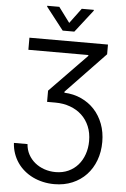

<svg xmlns="http://www.w3.org/2000/svg" viewBox="-71 -995 824 1259"><g transform="rotate(5 341.0 -365.5)"><path d="M137.8 -31.2Q140.3 6 157 36.8Q173.7 67.5 200.6 89.5Q227.6 111.5 262.6 123.6Q297.6 135.7 336.6 135.7Q383.2 135.7 420.5 118.6Q457.7 101.6 483.8 71.7Q509.9 41.9 524.1 1.2Q538.4 -39.4 538.4 -86.6Q538.4 -139.9 520.4 -182.7Q502.5 -225.5 470.3 -255.5Q438.2 -285.5 393.5 -301.8Q348.7 -318.2 295.5 -318.2H241.5V-392L484.4 -642V-647.7H89.5V-727.3H606.5V-663.4L349.4 -394.9V-387.8Q410.2 -385.3 460.8 -362Q511.4 -338.8 547.8 -299.4Q584.2 -259.9 604.6 -206.1Q625 -152.3 625 -88.1Q625 -22 604.2 33.6Q583.5 89.1 545.3 129.6Q507.1 170.1 453.7 192.6Q400.2 215.2 335.2 215.2Q296.2 215.2 260.3 207Q224.4 198.9 193.4 183.8Q162.3 168.7 136.4 146.8Q110.4 125 91.6 97.5Q72.8 70 61.6 37.6Q50.4 5.3 48.3 -31.2ZM340.9 -846.6 414.8 -946H494.3V-940.3L379.3 -792.6H302.6L187.5 -940.3V-946H267Z"/></g></svg>

Font: Fast_Sans
Style: Regular
Weight: 400
Designer: Rasmus Andersson
Foundry: rsms
Version: Version 3.018;git-588b23468